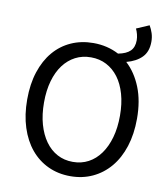

<svg xmlns="http://www.w3.org/2000/svg" viewBox="-89 -880 842 966"><g transform="rotate(10 332.0 -396.5)"><path d="M335 12Q273 12 221.5 -12Q170 -36 133 -80.5Q96 -125 75.5 -188.5Q55 -252 55 -331Q55 -410 75.5 -472.5Q96 -535 133 -578.5Q170 -622 221.5 -645Q273 -668 335 -668Q406 -668 465 -637Q507 -645 526.5 -664.5Q546 -684 546 -719Q546 -734 542 -749.5Q538 -765 532 -777L597 -805Q607 -788 613.5 -768Q620 -748 620 -725Q620 -674 591.5 -645Q563 -616 513 -603Q561 -559 588.5 -490.5Q616 -422 616 -331Q616 -252 595.5 -188.5Q575 -125 537.5 -80.5Q500 -36 448.5 -12Q397 12 335 12ZM335 -61Q379 -61 414.5 -80Q450 -99 475.5 -134.5Q501 -170 515 -219.5Q529 -269 529 -331Q529 -392 515 -441Q501 -490 475.5 -524Q450 -558 414.5 -576.5Q379 -595 335 -595Q291 -595 255.5 -576.5Q220 -558 194.5 -524Q169 -490 155 -441Q141 -392 141 -331Q141 -269 155 -219.5Q169 -170 194.5 -134.5Q220 -99 255.5 -80Q291 -61 335 -61Z"/></g></svg>

Font: CV Source Sans
Style: Regular
Weight: 400
Designer: Paul D. Hunt
Foundry: Adobe Systems Incorporated
Version: Version 3.001